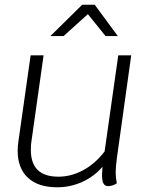

<svg xmlns="http://www.w3.org/2000/svg" viewBox="-20 -785 649 815"><path d="M476 -113Q471 -75 471 -52Q471 -30 476 -7Q458 5 439 5Q425 5 419 -6.5Q413 -18 413 -43Q413 -51 415 -77Q380 -36 329.5 -13Q279 10 223 10Q142 10 98.5 -30.5Q55 -71 55 -145Q55 -163 58 -184L110 -550H165L113 -182Q111 -170 111 -148Q111 -35 228 -35Q282 -35 333 -62.5Q384 -90 424 -142L482 -550H537ZM329 -765H382L480 -632H428L353 -725L250 -632H194Z"/></svg>

Font: Krub Light
Style: Italic
Weight: 300
Italic angle: -8°
Designer: Ekaluck Peanpanawate
Foundry: Cadson Demak Co.,Ltd.
Version: Version 1.000; ttfautohint (v1.6)